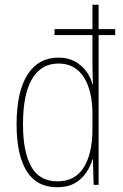

<svg xmlns="http://www.w3.org/2000/svg" viewBox="-20 -780 518 810"><path d="M221 10Q135 10 92.5 -58Q50 -126 50 -255Q50 -393 96 -465Q142 -537 227 -537Q267 -537 296.5 -520.5Q326 -504 344.5 -478.5Q363 -453 370 -425H372Q371 -448 370.5 -469Q370 -490 370 -511V-632H210V-657H370V-760H396V-657H466V-632H396V0H375L372 -108H370Q362 -79 344 -52Q326 -25 296 -7.5Q266 10 221 10ZM223 -15Q297 -15 333.5 -74Q370 -133 370 -234V-300Q370 -398 333 -455Q296 -512 227 -512Q154 -512 115.5 -447.5Q77 -383 77 -255Q77 -140 111.5 -77.5Q146 -15 223 -15Z"/></svg>

Font: Noto Sans Gurmukhi UI Condensed Thin
Style: Regular
Weight: 100
Width: 3
Designer: Jelle Bosma - Monotype Design Team
Foundry: Monotype Imaging Inc.
Version: Version 2.004; ttfautohint (v1.8.4.7-5d5b)